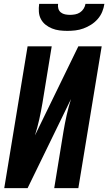

<svg xmlns="http://www.w3.org/2000/svg" viewBox="-20 -975 561 995"><path d="M2 0 123 -735H248L200 -441Q193 -399 183.5 -356.5Q174 -314 161 -273L386 -735H507L386 0H261L309 -294Q316 -336 325.5 -378.5Q335 -421 348 -462L123 0ZM329 -815Q308 -815 288 -817.5Q268 -820 249.5 -827.5Q231 -835 216 -847Q201 -859 192 -876Q183 -893 181.5 -913.5Q180 -934 183 -955H281Q279 -942 282.5 -930Q286 -918 295.5 -910.5Q305 -903 317.5 -900.5Q330 -898 343 -898Q356 -898 369.5 -900.5Q383 -903 394.5 -910.5Q406 -918 413.5 -930Q421 -942 423 -955H521Q518 -934 509.5 -913.5Q501 -893 486 -876Q471 -859 452 -847Q433 -835 412.5 -827.5Q392 -820 371 -817.5Q350 -815 329 -815Z"/></svg>

Font: Iosevka Term Curly XBd Obl
Style: Regular
Weight: 800
Italic angle: -9°
Designer: Belleve Invis
Foundry: Belleve Invis
Version: Version 32.3.0